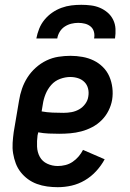

<svg xmlns="http://www.w3.org/2000/svg" viewBox="-20 -770 540 798"><path d="M220 8Q198 8 176 5Q154 2 133.5 -5.5Q113 -13 96 -25.5Q79 -38 66 -54.5Q53 -71 45.5 -91Q38 -111 34.5 -132.5Q31 -154 32.5 -176.5Q34 -199 37 -221L59 -351Q63 -377 71.5 -401.5Q80 -426 94 -448Q108 -470 128.5 -488.5Q149 -507 173 -518.5Q197 -530 222.5 -534Q248 -538 273 -538Q298 -538 323 -533.5Q348 -529 369.5 -518.5Q391 -508 408 -491Q425 -474 434.5 -452Q444 -430 447 -405Q450 -380 446 -355Q442 -332 431 -310Q420 -288 402.5 -270.5Q385 -253 363 -241.5Q341 -230 318 -224Q295 -218 272 -216Q249 -214 226 -214Q204 -214 182 -215Q160 -216 139 -220L136 -207Q133 -184 134 -160.5Q135 -137 145.5 -118Q156 -99 176.5 -89.5Q197 -80 220 -80Q236 -80 252 -84Q268 -88 282 -97.5Q296 -107 307 -120Q318 -133 325 -147L415 -108Q401 -82 380 -59Q359 -36 332.5 -20.5Q306 -5 277.5 1.5Q249 8 220 8ZM244 -301Q261 -301 277.5 -304Q294 -307 309 -315.5Q324 -324 334.5 -338.5Q345 -353 347 -369Q350 -386 346 -402Q342 -418 331 -429Q320 -440 304.5 -445Q289 -450 272 -450Q251 -450 229.5 -442Q208 -434 193 -417Q178 -400 169.5 -379Q161 -358 158 -337L153 -307Q175 -303 198 -302Q221 -301 244 -301ZM131 -610Q135 -631 143 -651Q151 -671 165 -688Q179 -705 197 -717.5Q215 -730 235.5 -737.5Q256 -745 276.5 -747.5Q297 -750 318 -750Q338 -750 358 -747.5Q378 -745 395.5 -737.5Q413 -730 427.5 -717.5Q442 -705 450.5 -687.5Q459 -670 460 -650Q461 -630 458 -610H371Q374 -624 370.5 -637.5Q367 -651 357 -659.5Q347 -668 333.5 -671.5Q320 -675 305 -675Q291 -675 276.5 -671.5Q262 -668 249 -659.5Q236 -651 228 -637.5Q220 -624 218 -610Z"/></svg>

Font: Iosevka Slab Semibold
Style: Italic
Weight: 600
Italic angle: -9°
Monospace: yes
Designer: Belleve Invis
Foundry: Belleve Invis
Version: Version 11.1.1; ttfautohint (v1.8.3)